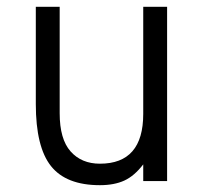

<svg xmlns="http://www.w3.org/2000/svg" viewBox="-20 -531 600 563"><path d="M400 0V-49Q374 -15 344.5 -1.5Q315 12 273 12Q174 12 129.5 -44Q85 -100 85 -226V-511H155V-199Q155 -123 187 -87Q219 -51 273 -51Q400 -51 400 -197V-511H470V0Z"/></svg>

Font: Overpass Light
Style: Regular
Weight: 300
Designer: Delve Withrington, Thomas Jockin
Foundry: Delve Fonts
Version: Version 3.000;DELV;Overpass